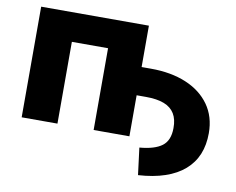

<svg xmlns="http://www.w3.org/2000/svg" viewBox="-76 -622 1099 893"><g transform="rotate(10 473.5 -175.5)"><path d="M628.4 170.9 612.3 43.5Q683.6 37.6 718.3 11.5Q752.9 -14.6 752.9 -73.2Q753.4 -114.3 737.1 -141.1Q720.7 -168 687.3 -180.9Q653.8 -193.8 602.1 -193.8H510.7V-327.1H602.1Q696.8 -327.1 768.1 -297.4Q839.4 -267.6 879.2 -211.7Q918.9 -155.8 918.9 -78.1Q918.9 -22.5 900.9 21.5Q882.8 65.4 846.2 97.4Q809.6 129.4 755.1 147.9Q700.7 166.5 628.4 170.9ZM557.6 -522.5V0H388.7V-386.2H217.8V0H48.8V-522.5Z"/></g></svg>

Font: Inter 28pt ExtraBold
Style: Regular
Weight: 800
Designer: Rasmus Andersson
Foundry: rsms
Version: Version 4.001;git-66647c0bb